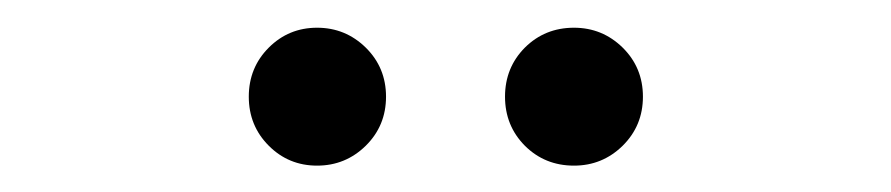

<svg xmlns="http://www.w3.org/2000/svg" viewBox="-20 -690 659 142"><path d="M214.5 -567.5Q193.5 -567.5 178.8 -582.2Q164 -597 164 -618.5Q164 -640 178.8 -654.8Q193.5 -669.5 214.5 -669.5Q235.5 -669.5 250.5 -654.8Q265.5 -640 265.5 -618.5Q265.5 -597 250.5 -582.2Q235.5 -567.5 214.5 -567.5ZM404.5 -567.5Q383 -567.5 368.2 -582.2Q353.5 -597 353.5 -618.5Q353.5 -640 368.2 -654.8Q383 -669.5 404.5 -669.5Q425.5 -669.5 440.5 -654.8Q455.5 -640 455.5 -618.5Q455.5 -597 440.5 -582.2Q425.5 -567.5 404.5 -567.5Z"/></svg>

Font: Sono ExtraLight Monospace Light
Style: Regular
Weight: 300
Version: Version 2.112